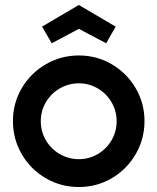

<svg xmlns="http://www.w3.org/2000/svg" viewBox="-20 -744 633 772"><path d="M32 -257Q32 -329 67.5 -389.5Q103 -450 164 -485.5Q225 -521 297 -521Q369 -521 429.5 -485.5Q490 -450 525.5 -389.5Q561 -329 561 -257Q561 -185 525.5 -124Q490 -63 429.5 -27.5Q369 8 297 8Q225 8 164 -27.5Q103 -63 67.5 -124Q32 -185 32 -257ZM449 -257Q449 -298 428.5 -333Q408 -368 373 -388.5Q338 -409 297 -409Q256 -409 220.5 -388.5Q185 -368 164.5 -333Q144 -298 144 -257Q144 -215 164.5 -180Q185 -145 220.5 -124.5Q256 -104 297 -104Q338 -104 373 -124.5Q408 -145 428.5 -180Q449 -215 449 -257ZM149 -637 297 -724 445 -637 407 -570 297 -628 188 -570Z"/></svg>

Font: Lineal Medium
Style: Regular
Weight: 600
Designer: Created by Frank Adebiaye with contributions from Anton Moglia & Ariel Martín Pérez
Created by Frank ADEBIAYE with FontF
Foundry: Velvetyne Type Foundry
Version: Version 2.000